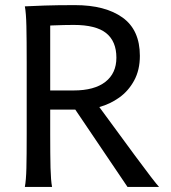

<svg xmlns="http://www.w3.org/2000/svg" viewBox="-20 -738 677 758"><path d="M185.5 0H78.1Q83 -26.4 84.2 -73.7Q85.4 -121.1 85.4 -212.4V-488.3Q85.4 -582.5 84.2 -634.8Q83 -687 78.1 -712.9Q106 -714.4 155.3 -716.1Q204.6 -717.8 275.9 -717.8Q395.5 -717.8 463.9 -668.7Q532.2 -619.6 532.2 -517.6Q532.2 -461.4 509.5 -419.9Q486.8 -378.4 450.7 -352.8Q414.6 -327.1 372.1 -315.4Q436.5 -227.1 513.4 -123Q590.3 -19 607.9 0H483.4L277.3 -305.2H178.2V-212.4Q178.2 -125.5 179.4 -75.7Q180.7 -25.9 185.5 0ZM178.2 -380.9H271Q352.5 -380.9 396 -414.8Q439.5 -448.7 439.5 -510.3Q439.5 -574.7 399.2 -607.2Q358.9 -639.6 271 -639.6Q236.3 -639.6 188.5 -637.7L178.2 -637.2Z"/></svg>

Font: Lesson One
Style: Regular
Weight: 400
Designer: But Ko, Victor Gaultney, Annie Olsen, Julie Remington, Don Collingsworth, Eric Hays, Becca Hirsbrunner
Version: Version 1.100